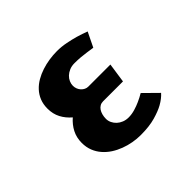

<svg xmlns="http://www.w3.org/2000/svg" viewBox="-134 -733 917 917"><g transform="rotate(-45 325.0 -274.5)"><path d="M479.5 -332.5 465 -233H330.5Q319 -233 309.8 -227.8Q300.5 -222.5 294.2 -213.2Q288 -204 284.5 -191.2Q281 -178.5 281 -164Q281 -150 287.2 -137Q293.5 -124 304.2 -114Q315 -104 330 -98Q345 -92 363 -92Q384 -92 405.8 -98.5Q427.5 -105 445 -113Q465.5 -122 485.5 -134L555 -65.5Q537 -45 507.5 -28.5Q482.5 -14.5 442.2 -3Q402 8.5 344 8.5Q318.5 8.5 291.8 3.8Q265 -1 239.8 -10.5Q214.5 -20 192.5 -34.2Q170.5 -48.5 153.8 -67.8Q137 -87 127.5 -111.2Q118 -135.5 118 -164.5Q118 -200.5 133 -229.5Q148 -258.5 174 -281Q147.5 -303.5 132.8 -331.8Q118 -360 118 -396Q118 -425.5 127.5 -449Q137 -472.5 153.8 -490.5Q170.5 -508.5 192.5 -521.2Q214.5 -534 239.8 -542.2Q265 -550.5 291.8 -554.5Q318.5 -558.5 344 -558.5Q374.5 -558.5 404.8 -552.5Q435 -546.5 459.5 -539.5Q488 -531 514.5 -521L478.5 -447Q460.5 -450 441 -452.5Q424.5 -455 404 -456.8Q383.5 -458.5 363 -458.5Q343.5 -458.5 328.2 -452Q313 -445.5 302.5 -435.5Q292 -425.5 286.5 -412.8Q281 -400 281 -387.5Q281 -376 285 -366Q289 -356 296 -348.5Q303 -341 311.8 -336.8Q320.5 -332.5 330.5 -332.5Z"/></g></svg>

Font: B612 Mono
Style: Bold
Weight: 700
Version: Version 1.005